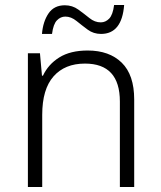

<svg xmlns="http://www.w3.org/2000/svg" viewBox="-20 -744 640 764"><path d="M187 -609Q192 -648 206.5 -663Q221 -678 240 -678Q263 -678 284.5 -660.5Q306 -643 329 -626Q352 -609 382 -609Q465 -609 474 -724H434Q429 -685 414.5 -670Q400 -655 381 -655Q357 -655 336 -672Q315 -689 291.5 -706Q268 -723 238 -723Q195 -723 173 -690.5Q151 -658 147 -609ZM148 0V-287Q148 -389 193 -440Q238 -491 318 -491Q457 -491 457 -340V0H514V-348Q514 -446 464.5 -494.5Q415 -543 329 -543Q260 -543 216 -515.5Q172 -488 151 -443H147L139 -532H91V0Z"/></svg>

Font: Noto Sans Mono UI Light
Style: Regular
Weight: 300
Designer: Monotype Design team
Foundry: Monotype Imaging Inc.
Version: 1.000